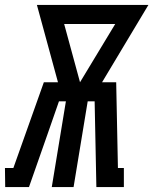

<svg xmlns="http://www.w3.org/2000/svg" viewBox="-59 -755 619 775"><path d="M-38 0 -39 -77H-5L118 -423H175L90 -735H540L353 -423H410L417 -77H441V0H330L323 -346H295L238 0H150L207 -346H179L132 -211L58 0ZM264 -423 406 -658H200Z"/></svg>

Font: Iosevka Curly Slab Semibold
Style: Italic
Weight: 600
Italic angle: -9°
Monospace: yes
Designer: Belleve Invis
Foundry: Belleve Invis
Version: Version 22.1.2; ttfautohint (v1.8.4)